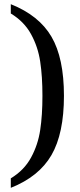

<svg xmlns="http://www.w3.org/2000/svg" viewBox="-20 -780 386 928"><path d="M32.2 82Q96.7 43 130.1 -18.6Q163.6 -80.1 174.3 -151.6Q185.1 -223.1 185.1 -316.9Q185.1 -410.6 174.3 -482.2Q163.6 -553.7 130.1 -614.7Q96.7 -675.8 32.2 -714.8V-759.8Q168.5 -705.6 228.8 -602.5Q289.1 -499.5 289.1 -316.9Q289.1 -134.8 228.8 -30.5Q168.5 73.7 32.2 127.9Z"/></svg>

Font: Noto Serif Tamil
Style: Regular
Weight: 400
Designer: Indian Type Foundry
Foundry: Monotype Imaging Inc.
Version: Version 1.01